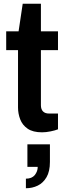

<svg xmlns="http://www.w3.org/2000/svg" viewBox="-20 -693 354 1023"><path d="M204 12Q155 12 127 -7.5Q99 -27 87.5 -57.5Q76 -88 76 -120V-426H13V-526H79L101 -673H198V-526H289V-426H198V-132Q198 -111 209 -99.5Q220 -88 242 -88H289V-4Q274 2 249.5 7Q225 12 204 12ZM118 310V259Q150 259 165.5 239.5Q181 220 181 196H126V76H246V170Q246 220 228 251Q210 282 181 296Q152 310 118 310Z"/></svg>

Font: Archivo Variable SemiBold
Style: Regular
Weight: 600
Designer: Hector Gatti
Foundry: Omnibus-Type
Version: Version 2.001